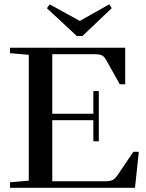

<svg xmlns="http://www.w3.org/2000/svg" viewBox="-20 -889 691 909"><path d="M343.8 -718.3 202.1 -850.1 215.3 -868.2 357.9 -790 497.6 -868.7 508.8 -850.1 370.1 -718.3ZM27.3 0V-25.9L116.2 -33.7V-629.4L27.3 -637.2V-663.1H572.8V-490.2H546.9L482.4 -605.5Q474.1 -620.6 462.9 -626.5Q451.7 -632.3 428.7 -632.3H227.5V-350.6H421.9V-458H447.8V-220.2H421.9V-319.8H227.5V-30.8H476.6Q501.5 -30.8 513.2 -36.9Q524.9 -43 535.6 -58.1L611.3 -170.4H637.2L619.1 0Z"/></svg>

Font: Elstob Medium
Style: Regular
Weight: 500
Designer: Peter S. Baker
Version: Version 1.015